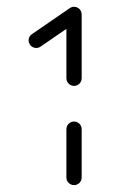

<svg xmlns="http://www.w3.org/2000/svg" viewBox="-20 -539 372 559"><path d="M195.6 0Q189.6 0 184.4 -3Q179.3 -5.9 176.3 -11.1Q173.3 -16.3 173.3 -22.2V-163Q173.3 -168.9 176.3 -174.1Q179.3 -179.3 184.4 -182.2Q189.6 -185.2 195.6 -185.2Q201.5 -185.2 206.7 -182.2Q211.9 -179.3 214.8 -174.1Q217.8 -168.9 217.8 -163V-22.2Q217.8 -16.3 214.8 -11.1Q211.9 -5.9 206.7 -3Q201.5 0 195.6 0ZM195.6 -519.3Q201.5 -519.3 206.7 -516.3Q211.9 -513.3 214.8 -508.1Q217.8 -503 217.8 -497Q217.8 -491.1 215.2 -486.5Q212.6 -481.9 208.1 -478.9L98.1 -403.3Q92.2 -399.3 85.6 -399.3Q79.6 -399.3 74.4 -402.2Q69.3 -405.2 66.3 -410.4Q63.3 -415.6 63.3 -421.5Q63.3 -427.4 65.9 -432Q68.5 -436.7 73 -439.6L183 -515.2Q188.9 -519.3 195.6 -519.3ZM195.6 -288.9Q189.6 -288.9 184.4 -291.9Q179.3 -294.8 176.3 -300Q173.3 -305.2 173.3 -311.1V-496.3Q173.3 -502.2 176.3 -507.4Q179.3 -512.6 184.4 -515.6Q189.6 -518.5 195.6 -518.5Q201.5 -518.5 206.7 -515.6Q211.9 -512.6 214.8 -507.4Q217.8 -502.2 217.8 -496.3V-311.1Q217.8 -305.2 214.8 -300Q211.9 -294.8 206.7 -291.9Q201.5 -288.9 195.6 -288.9Z"/></svg>

Font: 26F Galaxy Sans
Style: Regular
Weight: 400
Designer: C₂₉H₂₅N₃O₅
Version: Version 1.100;FEAKit 1.0